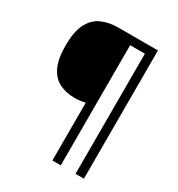

<svg xmlns="http://www.w3.org/2000/svg" viewBox="-205 -892 1065 1150"><g transform="rotate(30 327.5 -316.5)"><path d="M549 127H491V-704H389V127H331V-273Q316 -269 296.5 -266.5Q277 -264 260 -264Q198 -264 152 -287Q106 -310 80.5 -364Q55 -418 55 -509Q55 -605 82.5 -659.5Q110 -714 160 -737Q210 -760 275 -760H549Z"/></g></svg>

Font: Noto Sans Kawi
Style: Regular
Weight: 400
Designer: Fadhl Haqq
Version: Version 1.000